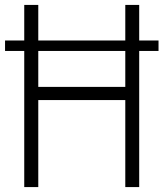

<svg xmlns="http://www.w3.org/2000/svg" viewBox="-22 -760 664 780"><path d="M76.5 0V-553H-1.5V-595.5H76.5V-740H133.5V-595.5H487V-740H543.5V-595.5H622V-553H543.5V0H487V-353.5H133.5V0ZM133.5 -407H487V-553H133.5Z"/></svg>

Font: Encode Sans Cnd Lt
Style: Regular
Weight: 300
Width: 3
Designer: Multiple Designers
Foundry: Impallari Type
Version: Version 3.002; ttfautohint (v1.8.3) -l 8 -r 50 -G 200 -x 14 